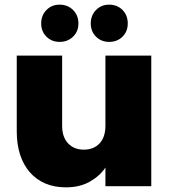

<svg xmlns="http://www.w3.org/2000/svg" viewBox="-20 -800 726 825"><path d="M630 0H433V-80Q409 -44 366 -19.5Q323 5 263 5Q214 5 175 -11.5Q136 -28 108.5 -59.5Q81 -91 66.5 -135Q52 -179 52 -235V-561H247V-260Q247 -211 272.5 -184Q298 -157 340 -157Q383 -157 408 -184Q433 -211 433 -260V-561H630ZM236 -620Q202 -620 179.5 -642.5Q157 -665 157 -699Q157 -734 179.5 -757Q202 -780 236 -780Q271 -780 294 -757Q317 -734 317 -699Q317 -665 294 -642.5Q271 -620 236 -620ZM449 -620Q415 -620 392.5 -642.5Q370 -665 370 -699Q370 -734 392.5 -757Q415 -780 449 -780Q484 -780 506.5 -757Q529 -734 529 -699Q529 -665 506.5 -642.5Q484 -620 449 -620Z"/></svg>

Font: SVN-Poppins ExtraBold
Style: Regular
Weight: 800
Designer: Ninad Kale (Devanagari), Jonny Pinhorn (Latin)
Foundry: Indian Type Foundry
Version: Version 3.002 2017; ttfautohint (v1.8.3)